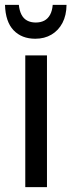

<svg xmlns="http://www.w3.org/2000/svg" viewBox="-40 -766 292 786"><path d="M152.3 0H63.5V-539.1H152.3ZM232.4 -746.1Q231.9 -703.1 215.6 -672.1Q199.2 -641.1 170.7 -624.3Q142.1 -607.4 104.5 -607.4Q48.8 -607.4 15.6 -642.1Q-17.6 -676.8 -19.5 -746.1H37.1Q39.6 -722.2 47.9 -706.1Q56.2 -689.9 71 -681.9Q85.9 -673.8 106.4 -673.8Q126.5 -673.8 141.4 -681.6Q156.2 -689.5 165 -705.6Q173.8 -721.7 175.8 -746.1Z"/></svg>

Font: Open Sans Condensed Medium
Style: Regular
Weight: 500
Width: 3
Designer: Monotype Design Team
Foundry: Monotype Imaging Inc.
Version: Version 3.000